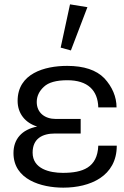

<svg xmlns="http://www.w3.org/2000/svg" viewBox="-20 -848 569 883"><path d="M271 15C394 15 517 -37 517 -178H432C428 -77 360 -53 269 -53C209 -53 130 -71 130 -146C130 -210 174 -234 233 -234H351V-301H236C188 -301 149 -328 149 -379C149 -405 160 -429 182 -449C203 -469 239 -479 290 -479C383 -479 430 -433 432 -354H516C516 -403 496 -449 460 -488C423 -526 366 -545 289 -545C185 -545 61 -510 61 -384C61 -326 96 -283 151 -266C80 -252 42 -208 42 -144C42 -22 170 15 271 15ZM306 -616 382 -815 302 -828 259 -629Z"/></svg>

Font: Cheyenne Sans
Style: Regular
Weight: 400
Designer: The Public Sans project authors (U.S. Web Design System), Libre Franklin designed by Pablo Impallari and Rodrigo Fuenzal
Foundry: The Cheyenne Sans Project Authors
Version: Version 2.007